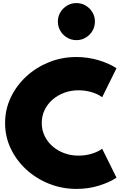

<svg xmlns="http://www.w3.org/2000/svg" viewBox="-20 -1210 778 1246"><path d="M476.5 16Q383 16 299.2 -17.2Q215.5 -50.5 151 -109.5Q86.5 -168.5 49.8 -245.8Q13 -323 13 -411.5Q13 -500 50 -577.8Q87 -655.5 151.2 -714.5Q215.5 -773.5 299 -806.8Q382.5 -840 475.5 -840Q550.5 -840 619.8 -819.2Q689 -798.5 736 -767L643 -579Q616 -599.5 574.8 -611.8Q533.5 -624 490 -624Q440 -624 396.8 -608Q353.5 -592 320.8 -563.2Q288 -534.5 269.5 -496Q251 -457.5 251 -412Q251 -366.5 269.5 -328Q288 -289.5 320.8 -260.8Q353.5 -232 396.8 -216Q440 -200 490 -200Q533.5 -200 574.8 -212.2Q616 -224.5 643 -245L736 -57Q691.5 -27 622.8 -5.5Q554 16 476.5 16ZM476 -949.5Q443 -949.5 415.5 -965.8Q388 -982 371.8 -1009.5Q355.5 -1037 355.5 -1070Q355.5 -1103 371.8 -1130.2Q388 -1157.5 415.5 -1173.8Q443 -1190 476 -1190Q509 -1190 536.2 -1173.8Q563.5 -1157.5 579.8 -1130.2Q596 -1103 596 -1070Q596 -1037 579.8 -1009.5Q563.5 -982 536.2 -965.8Q509 -949.5 476 -949.5Z"/></svg>

Font: Spartan Thin Black
Style: Regular
Weight: 900
Version: Version 1.004